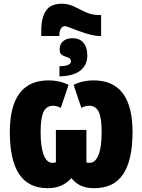

<svg xmlns="http://www.w3.org/2000/svg" viewBox="-20 -990 756 1020"><path d="M309.1 -970.2Q343.3 -970.2 373.3 -955.3Q403.3 -940.4 435.3 -925.3Q467.3 -910.2 505.9 -910.2H517.1V-798.8H509.8Q486.8 -798.8 457.3 -806.6Q427.7 -814.5 399.4 -825Q371.1 -835.4 350.8 -843.3Q330.6 -851.1 326.2 -851.1Q311 -851.1 303 -837.2Q294.9 -823.2 294.9 -798.8H199.2V-829.1Q199.2 -895 223.9 -932.6Q248.5 -970.2 309.1 -970.2ZM366.2 -787.1Q402.8 -787.1 423.3 -762.9Q443.8 -738.8 443.8 -695.8Q443.8 -645 407.5 -615.7Q371.1 -586.4 295.9 -584V-638.2Q326.7 -638.2 341.8 -645.3Q356.9 -652.3 356.9 -662.1Q356.9 -676.3 347.9 -681.4Q338.9 -686.5 326.9 -689.7Q314.9 -692.9 305.9 -700.7Q296.9 -708.5 296.9 -728Q296.9 -755.4 315.4 -771.2Q334 -787.1 366.2 -787.1ZM234.9 9.8Q130.9 9.8 81.5 -65.2Q32.2 -140.1 32.2 -288.1Q32.2 -563 238.8 -563Q296.4 -563 344.2 -539.1L303.2 -417Q281.7 -428.2 262.2 -428.2Q227.5 -428.2 211.7 -396.5Q195.8 -364.7 195.8 -288.1Q195.8 -208 212.4 -166.5Q229 -125 257.8 -125Q263.2 -125 267.8 -125.7Q272.5 -126.5 276.9 -127V-299.8H439V-127Q443.4 -126.5 448 -125.7Q452.6 -125 457 -125Q486.3 -125 503.2 -166.5Q520 -208 520 -288.1Q520 -364.7 504.2 -396.5Q488.3 -428.2 453.1 -428.2Q433.1 -428.2 412.1 -417L371.1 -539.1Q418.5 -563 477.1 -563Q684.1 -563 684.1 -288.1Q684.1 -140.1 634.5 -65.2Q585 9.8 480 9.8Q438.5 9.8 409.4 -3.7Q380.4 -17.1 358.9 -43.9Q334.5 -16.1 303.2 -3.2Q272 9.8 234.9 9.8Z"/></svg>

Font: Open Sans Condensed ExtraBold
Style: Regular
Weight: 800
Width: 3
Designer: Monotype Design Team
Foundry: Monotype Imaging Inc.
Version: Version 3.000; ttfautohint (v1.8.4)